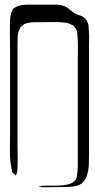

<svg xmlns="http://www.w3.org/2000/svg" viewBox="-20 -795 408 822"><path d="M361 -598V-123Q361 -104 360 -84.5Q359 -65 353 -46Q350 -36 344 -26.5Q338 -17 330 -10Q319 -2 305 1Q291 4 277 5Q262 6 246.5 6Q231 6 216 6Q202 6 188 6.5Q174 7 160 6L147 3Q145 1 145 2Q145 1 146 1.5Q147 2 147 2Q150 1 155 1Q164 0 172.5 0Q181 0 190 0H214Q229 0 247.5 -1.5Q266 -3 282 -9Q298 -15 306 -30Q308 -32 308 -35Q308 -38 309 -40Q311 -51 312 -61.5Q313 -72 313 -82V-530Q313 -553 313.5 -584Q314 -615 312 -637Q312 -645 311 -653Q310 -661 307 -668Q304 -674 299 -679Q297 -684 294 -685Q293 -687 289.5 -688Q286 -689 284 -690Q274 -696 263 -697.5Q252 -699 240 -700Q219 -701 198.5 -700.5Q178 -700 157 -700Q144 -700 130.5 -700Q117 -700 104 -698Q100 -697 94.5 -695.5Q89 -694 84 -692Q82 -691 80 -689Q78 -687 76 -685Q75 -684 72.5 -682.5Q70 -681 68 -679Q67 -677 66 -674Q65 -671 63 -669Q56 -653 55.5 -636Q55 -619 55 -602V-224Q55 -209 55 -181Q55 -153 55.5 -125Q56 -97 55 -82Q55 -74 54.5 -66.5Q54 -59 51 -51Q50 -51 49 -47.5Q48 -44 48 -44Q46 -44 46 -46Q44 -48 42.5 -49Q41 -50 39 -51L32 -57Q31 -59 31 -62.5Q31 -66 30 -68Q29 -76 28 -83.5Q27 -91 25 -98Q22 -121 22.5 -156Q23 -191 23 -213V-597Q23 -620 22.5 -653.5Q22 -687 23 -709Q24 -720 25.5 -730Q27 -740 33 -750Q35 -756 38 -759Q40 -761 42 -761.5Q44 -762 45 -763Q53 -769 67 -772Q81 -775 96 -775Q111 -775 126 -775H198Q210 -775 223.5 -775Q237 -775 248 -771Q264 -767 276 -756Q288 -745 302 -737Q311 -732 322 -729Q333 -726 341 -719Q345 -716 349 -710.5Q353 -705 354 -701Q358 -694 359 -684.5Q360 -675 360 -667Q362 -651 361.5 -634Q361 -617 361 -598Z"/></svg>

Font: Rubik Vinyl
Style: Regular
Weight: 400
Designer: Hubert and Fischer, NaN
Foundry: Hubert and Fischer, NaN
Version: Version 2.200